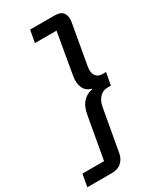

<svg xmlns="http://www.w3.org/2000/svg" viewBox="-282 -871 932 1116"><g transform="rotate(-30 184.5 -313.0)"><path d="M290 -793Q331 -793 346.5 -770Q362 -747 356 -712L308 -440Q301 -401 316 -380Q331 -359 357 -359H384L369 -276H342Q316 -276 294 -254Q272 -232 265 -193L215 86Q210 121 185.5 144Q161 167 120 167H-45L-30 84H115L165 -196Q174 -251 202 -279.5Q230 -308 264 -312V-316Q228 -325 213.5 -357Q199 -389 207 -435L255 -711H110L125 -793Z"/></g></svg>

Font: Hubot Sans Medium
Style: Italic
Weight: 500
Italic angle: -10°
Designer: Deni Anggara
Foundry: GitHub
Version: Version 1.001; ttfautohint (v1.8.4.7-5d5b);gftools[0.9.31]